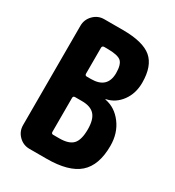

<svg xmlns="http://www.w3.org/2000/svg" viewBox="-176 -833 853 937"><g transform="rotate(30 250.0 -365.0)"><path d="M235.4 -117.2Q289.1 -117.2 311.5 -141.1Q334 -165 334 -224.6Q334 -280.3 311.5 -305.2Q289.1 -330.1 240.2 -330.1H201.2Q190.4 -330.1 190.4 -319.3V-127.9Q190.4 -117.2 201.2 -117.2ZM190.4 -601.6V-456.1Q190.4 -445.3 201.2 -445.3H224.6Q315.4 -445.3 316.4 -530.3Q316.4 -580.1 297.4 -596.7Q278.3 -613.3 219.7 -613.3H201.2Q190.4 -612.3 190.4 -601.6ZM336.9 -393.6Q393.6 -382.8 431.6 -332Q469.7 -281.2 469.7 -210Q469.7 -100.6 412.6 -50.3Q355.5 0 230.5 0H190.4H134.8Q99.6 0 74.7 -24.9Q49.8 -49.8 49.8 -85V-644.5Q49.8 -679.7 74.7 -705.1Q99.6 -730.5 134.8 -730.5H240.2Q353.5 -730.5 401.9 -689.5Q450.2 -648.4 450.2 -554.7Q450.2 -494.1 418.5 -450.7Q386.7 -407.2 336.9 -396.5Q335 -396.5 335 -395Q335 -393.6 336.9 -393.6Z"/></g></svg>

Font: Rounded-X Mgen+ 2m bold
Style: Bold
Weight: 700
Designer: [Source Han Sans]
Ryoko NISHIZUKA  (kana & ideographs); Paul D. Hunt (Latin, Greek & Cyrillic); Wenlong ZHANG  (bopomofo
Version: Version 1.059.20150602